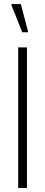

<svg xmlns="http://www.w3.org/2000/svg" viewBox="-20 -920 222 940"><path d="M69 0V-688H112V0ZM89 -762 36 -895V-900H82L117 -767V-762Z"/></svg>

Font: Saira ExtraCondensed ExtraLight
Style: Regular
Weight: 250
Width: 2
Designer: Hector Gatti with collaboration of the Omnibus-Type team
Foundry: Omnibus-Type
Version: Version 1.101